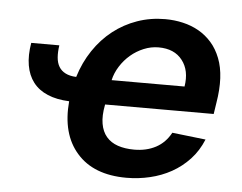

<svg xmlns="http://www.w3.org/2000/svg" viewBox="-45 -607 846 670"><g transform="rotate(5 378.0 -271.5)"><path d="M49 -429.3H147.4Q143.8 -405.5 145.4 -386.5Q147 -367.5 155 -354.2Q163 -340.9 177.9 -333.3Q192.8 -325.6 215.6 -324.6Q231.5 -376.4 259.8 -418.5Q288 -460.6 326 -490.4Q364 -520.2 410.2 -536.4Q456.3 -552.6 507.8 -552.6Q540.1 -552.6 570.1 -545.6Q600.1 -538.7 625.5 -524.3Q650.9 -509.9 670.8 -487.4Q690.7 -464.8 702.8 -433.6Q726.9 -372.2 710.9 -277L704.9 -237.6H324.6L324.2 -235.8Q316.8 -197.8 321.6 -170.1Q326.3 -142.4 341.6 -124.5Q356.9 -106.5 381.7 -98Q406.6 -89.5 439.3 -89.5Q482.2 -89.5 514.9 -106.9Q547.6 -124.3 566.8 -159.8L684.3 -146.3Q667.6 -105.8 640.1 -76.3Q612.6 -46.9 577.8 -27.5Q543 -8.2 502.8 1.2Q462.7 10.7 420.8 10.7Q305.4 10.7 246.8 -56.5Q188.2 -122.9 198.5 -237.9Q154.5 -239.7 122.7 -253.2Q90.9 -266.7 72.1 -291.2Q53.3 -315.7 47.4 -350.5Q41.5 -385.3 49 -429.3ZM339.8 -324.2H595.2Q604.4 -380.7 576.7 -416.2Q549 -452.4 493.3 -452.4Q466.6 -452.4 441.4 -441.9Q416.2 -431.5 395.6 -413.9Q375 -396.3 360.3 -373Q345.5 -349.8 339.8 -324.2Z"/></g></svg>

Font: Inter P Semi Bold
Style: Italic
Weight: 600
Italic angle: 9.39999°
Designer: Rasmus Andersson
Foundry: rsms
Version: Version 3.018;git-588b23468